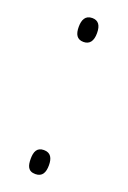

<svg xmlns="http://www.w3.org/2000/svg" viewBox="-112 -576 415 624"><g transform="rotate(20 95.0 -264.0)"><path d="M64 -492C64 -467 72 -451 95 -451C116 -451 127 -465 127 -493C127 -520 117 -534 96 -534C72 -534 64 -516 64 -492ZM64 -36C64 -12 69 6 95 6C119 6 127 -11 127 -36C127 -60 119 -77 95 -77C71 -77 64 -60 64 -36Z"/></g></svg>

Font: Noto Sans Hebrew ExtraCondensed ExtraLight
Style: Regular
Weight: 200
Width: 2
Designer: Monotype Design Team
Foundry: Monotype Imaging Inc.
Version: Version 2.004